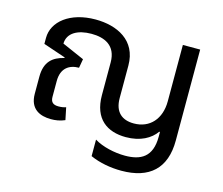

<svg xmlns="http://www.w3.org/2000/svg" viewBox="-99 -657 1106 954"><g transform="rotate(15 454.5 -180.5)"><path d="M598 166C742 166 821 95 821 -49V-517H732V-227C732 -136 679 -77 597 -77C537 -77 497 -108 497 -181V-348C497 -478 391 -527 281 -527C150 -527 66 -459 66 -375V-344L181 -305L180 -302C123 -288 84 -258 84 -180V-92C84 -14 137 9 194 9C216 9 240 6 265 -5L252 -68C241 -64 228 -62 214 -62C186 -62 173 -73 173 -101V-182C173 -248 213 -274 263 -274L271 -320L157 -370C158 -425 209 -453 280 -453C346 -453 408 -428 408 -340V-172C408 -49 481 -1 576 -1C651 -1 703 -31 730 -70H734V-45C734 60 676 89 596 89C542 89 479 75 437 49V134C486 156 543 166 598 166Z"/></g></svg>

Font: Noto Sans Thai UI
Style: Regular
Weight: 400
Designer: Monotype Design Team
Foundry: Monotype Imaging Inc.
Version: Version 1.901